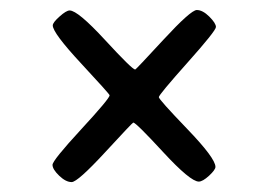

<svg xmlns="http://www.w3.org/2000/svg" viewBox="-20 -490 544 389"><path d="M253.9 -349.1Q255.4 -349.1 311 -409.4Q366.7 -469.7 378.7 -469.7Q390.6 -469.7 404.1 -456.3Q417.5 -442.9 417.5 -435.3Q417.5 -427.7 359.6 -362.8Q301.8 -297.9 301.8 -293.2Q301.8 -288.6 359.1 -229Q416.5 -169.4 416.5 -151.9Q416.5 -146 403.6 -134Q390.6 -122.1 382.8 -122.1Q365.7 -122.1 310.5 -181.9Q255.4 -241.7 250 -241.7Q248.5 -241.7 192.9 -181.4Q137.2 -121.1 125.2 -121.1Q113.3 -121.1 99.9 -134Q86.4 -147 86.4 -156Q86.4 -165 144.3 -227.8Q202.1 -290.5 202.1 -296.9Q202.1 -299.3 144.5 -361.3Q86.9 -423.3 86.9 -438.5Q86.9 -444.3 100.6 -456.5Q114.3 -468.8 121.1 -468.8Q137.7 -468.8 192.9 -408.9Q248 -349.1 253.9 -349.1Z"/></svg>

Font: Averia Sans Libre Light
Style: Regular
Weight: 300
Version: Version 1.002